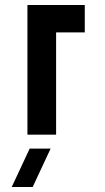

<svg xmlns="http://www.w3.org/2000/svg" viewBox="-20 -540 420 770"><path d="M320 -410V-520H90V0H205V-410ZM27 210H111L183 56H99Z"/></svg>

Font: Grotesk 03
Style: Bold
Weight: 500
Designer: Frank Adebiaye, contributions by Jérémy Landes, Ariel Martín Pérez
Foundry: Velvetyne Type Foundry
Version: Version 3.000;Glyphs 3.1.2 (3150)